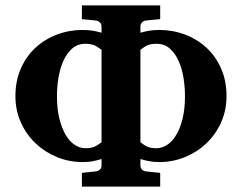

<svg xmlns="http://www.w3.org/2000/svg" viewBox="-20 -691 896 711"><path d="M356 -506.8Q348.1 -512.2 342 -516.4Q335.9 -520.5 329.6 -523.2Q323.2 -525.9 315.4 -527.3Q307.6 -528.8 295.9 -528.8Q266.6 -528.8 246.6 -510.7Q226.6 -492.7 214.1 -464.4Q201.7 -436 196.3 -401.9Q190.9 -367.7 190.9 -335Q190.9 -287.1 200 -251.2Q209 -215.3 223.6 -190.9Q238.3 -166.5 257.1 -154.3Q275.9 -142.1 295.9 -142.1Q307.6 -142.1 315.4 -143.6Q323.2 -145 329.6 -147.7Q335.9 -150.4 342 -154.5Q348.1 -158.7 356 -164.1ZM665 -335Q665 -367.7 659.7 -401.9Q654.3 -436 641.8 -464.4Q629.4 -492.7 609.4 -510.7Q589.4 -528.8 560.1 -528.8Q547.9 -528.8 540 -527.3Q532.2 -525.9 525.9 -523.2Q519.5 -520.5 513.7 -516.4Q507.8 -512.2 500 -506.8V-164.1Q507.8 -158.7 513.7 -154.5Q519.5 -150.4 525.9 -147.7Q532.2 -145 540 -143.6Q547.9 -142.1 560.1 -142.1Q579.6 -142.1 598.6 -154.3Q617.7 -166.5 632.3 -190.9Q647 -215.3 656 -251.2Q665 -287.1 665 -335ZM818.8 -335Q818.8 -282.2 798.6 -237.3Q778.3 -192.4 743.9 -159.9Q709.5 -127.4 664.6 -109.1Q619.6 -90.8 569.8 -90.8Q547.4 -90.8 530 -94.5Q512.7 -98.1 500 -102.1V-78.1Q500 -68.4 506.3 -62.7Q512.7 -57.1 521 -56.2L573.2 -50.8V0H283.2V-50.8L334 -56.2Q343.3 -57.1 349.6 -62.7Q356 -68.4 356 -78.1V-102.1Q343.3 -98.1 325.9 -94.5Q308.6 -90.8 286.1 -90.8Q236.3 -90.8 191.4 -109.1Q146.5 -127.4 112.1 -159.9Q77.6 -192.4 57.4 -237.3Q37.1 -282.2 37.1 -335Q37.1 -392.1 57.4 -437.7Q77.6 -483.4 112.1 -514.9Q146.5 -546.4 191.4 -563.2Q236.3 -580.1 286.1 -580.1Q308.6 -580.1 325.9 -576.9Q343.3 -573.7 356 -569.8V-592.8Q356 -602.5 349.6 -608.4Q343.3 -614.3 334 -615.2L283.2 -620.1V-670.9H573.2V-620.1L521 -615.2Q512.7 -614.3 506.3 -608.4Q500 -602.5 500 -592.8V-569.8Q512.7 -573.7 530 -576.9Q547.4 -580.1 569.8 -580.1Q619.6 -580.1 664.6 -563.2Q709.5 -546.4 743.9 -514.9Q778.3 -483.4 798.6 -437.7Q818.8 -392.1 818.8 -335Z"/></svg>

Font: Charis SIL
Style: Bold
Weight: 700
Foundry: SIL International
Version: Version 4.112